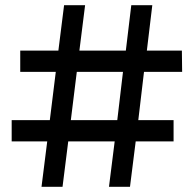

<svg xmlns="http://www.w3.org/2000/svg" viewBox="-20 -720 747 740"><path d="M454 -443 432 -257H253L276 -443ZM681 -525H546L567 -700H486L465 -525H286L308 -700H227L205 -525H58V-443H195L172 -257H25V-175H162L140 0H221L243 -175H422L400 0H481L503 -175H649V-257H513L535 -443H682Z"/></svg>

Font: Montserrat-Alt1 SemBd
Style: Regular
Weight: 600
Designer: Differentunic
Foundry: Differentunic
Version: Version 7.222